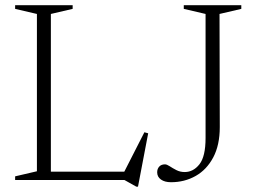

<svg xmlns="http://www.w3.org/2000/svg" viewBox="-20 -690 972 736"><path d="M509 25.5H502.5L457 0H38V-14L121.5 -33.5V-636.5L38 -656V-670H258.5V-656L175 -636.5V-32H456.5L533.5 -183L548 -179ZM822.5 -203Q822.5 -134 797.5 -86.8Q772.5 -39.5 730 -15.5Q687.5 8.5 635.5 8.5Q611.5 8.5 597 -1.8Q582.5 -12 582.5 -29.5Q582.5 -42.5 590.2 -51.2Q598 -60 612.5 -60Q619.5 -60 630.5 -52.8Q641.5 -45.5 656 -38Q670.5 -30.5 688 -30.5Q721 -30.5 744.5 -60.2Q768 -90 768 -161V-636.5L684.5 -656V-670H905V-656L821.5 -636.5Z"/></svg>

Font: Newsreader Text Light
Style: Regular
Weight: 300
Designer: Hugues Gentile
Foundry: Production Type
Version: Version 1.002